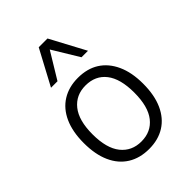

<svg xmlns="http://www.w3.org/2000/svg" viewBox="-217 -849 962 962"><g transform="rotate(-45 264.5 -368.0)"><path d="M265 8Q200 8 152.5 -21.5Q105 -51 79.5 -107.5Q54 -164 54 -245Q54 -325 79.5 -381.5Q105 -438 152.5 -467.5Q200 -497 264 -497Q330 -497 376.5 -467.5Q423 -438 449 -381.5Q475 -325 475 -245Q475 -164 449.5 -107.5Q424 -51 377 -21.5Q330 8 265 8ZM264 -46Q333 -46 372.5 -96Q412 -146 412 -245Q412 -343 373 -393Q334 -443 264 -443Q196 -443 156 -393Q116 -343 116 -245Q116 -146 156 -96Q196 -46 264 -46ZM134 -557 234 -744H296L396 -557H350L265 -697L180 -557Z"/></g></svg>

Font: Nunito Sans 10pt SemiCondensed Light
Style: Regular
Weight: 300
Width: 4
Designer: Vernon Adams
Foundry: Vernon Adams
Version: Version 3.101;gftools[0.9.27]